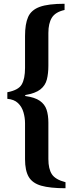

<svg xmlns="http://www.w3.org/2000/svg" viewBox="-20 -850 394 1020"><path d="M237 -198V-5Q237 47 255.5 75.5Q274 104 328 118V150Q246 150 199 136.5Q152 123 132.5 89.5Q113 56 113 -4V-195Q113 -225 104.5 -254Q96 -283 75.5 -302.5Q55 -322 19 -325V-360Q78 -371 95.5 -401.5Q113 -432 113 -489V-659Q113 -723 129.5 -760Q146 -797 191 -813.5Q236 -830 323 -830V-797Q274 -786 255.5 -756Q237 -726 237 -675V-501Q237 -460 229 -428Q221 -396 194.5 -375Q168 -354 114 -345V-340Q165 -333 191.5 -314.5Q218 -296 227.5 -267Q237 -238 237 -198Z"/></svg>

Font: Libre Baskerville
Style: Bold
Weight: 700
Designer: Pablo Impallari, Rodrigo Fuenzalida
Foundry: Pablo Impallari, Rodrigo Fuenzalida
Version: Version 1.051; ttfautohint (v1.8.4.7-5d5b)